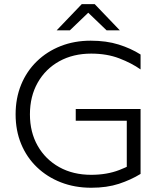

<svg xmlns="http://www.w3.org/2000/svg" viewBox="-20 -894 764 925"><path d="M419 -51.8Q332.1 -51.8 265.6 -88.7Q199.1 -125.7 161.6 -191.4Q124.2 -257.1 124.2 -343Q124.2 -429.6 161.6 -495.8Q199.1 -562 265.7 -598.9Q332.3 -635.7 419.2 -635.7Q495.2 -635.7 554.6 -612.8Q614.1 -590 657.2 -559.5V-631.4Q610.5 -661.1 551.5 -679.5Q492.4 -698 416.9 -698Q338.4 -698 272.3 -672Q206.3 -646 157.4 -598.5Q108.5 -551 81.8 -486Q55.2 -421 55.2 -343Q55.2 -265 81.9 -200.4Q108.7 -135.7 157.8 -88.6Q206.8 -41.5 273.4 -15.5Q339.9 10.5 419.5 10.5Q495 10.5 552.8 -8.4Q610.5 -27.4 657.2 -56.1V-127.9Q614.1 -97.8 554.5 -74.8Q494.9 -51.8 419 -51.8ZM590.8 -68.5 657.2 -78.9V-368.9H344.9V-312.3H590.8ZM373.8 -874 253.1 -748H316.8L405.1 -832.7L493.4 -748H557.1L436.4 -874Z"/></svg>

Font: Roundo Variable
Style: Regular
Weight: 200
Designer: Shiva Nallaperumal
Foundry: Indian Type Foundry
Version: Version 2.000